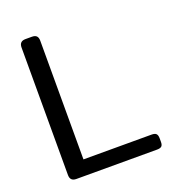

<svg xmlns="http://www.w3.org/2000/svg" viewBox="-125 -778 796 877"><g transform="rotate(-20 272.5 -340.0)"><path d="M67 -30V-650Q67 -680 97 -680H128Q144 -680 151 -672.5Q158 -665 158 -650V-73H489Q505 -73 511.5 -66.5Q518 -60 518 -44V-27Q518 -12 511.5 -6Q505 0 489 0H97Q67 0 67 -30Z"/></g></svg>

Font: Mitr Light
Style: Regular
Weight: 300
Designer: Thanarat Vachiruckul
Foundry: Cadson Demak
Version: Version 1.003